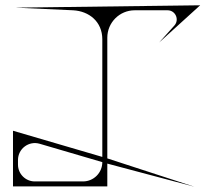

<svg xmlns="http://www.w3.org/2000/svg" viewBox="-20 -711 795 730"><path d="M617 -671.9C647.2 -671.9 663.1 -636.2 642.9 -613.8C623.7 -592.4 604.4 -570.9 585.1 -549.4C637.1 -596.6 689.1 -643.8 741 -690.9C506.8 -687.9 272.6 -684.9 38.4 -681.9C111.6 -678.6 184.8 -675.3 258 -671.9C318.8 -668.6 368.9 -628.6 369 -561.8C369 -412.7 369 -263.5 369 -114.4C255.8 -147.6 142.6 -180.7 29.4 -213.9C29.4 -143.3 29.4 -72.7 29.4 -2.2C148.9 -2.2 268.5 -2.2 388 -2.2C388 -31.1 388 -60.1 388 -89C498.4 -59.7 608.8 -30.3 719.3 -0.9C608.8 -36.9 498.4 -72.9 388 -108.8C388 -261.8 388 -414.8 388 -567.8C388 -625.3 434.6 -671.9 492.1 -671.9C533.8 -671.9 575.4 -671.9 617 -671.9ZM112.3 -21.2C77 -21.2 48.4 -49.8 48.4 -85.1C48.4 -90.9 48.4 -96.8 48.4 -102.7C48.4 -145.6 89.6 -176.5 130.8 -164.4C210.2 -141.1 289.6 -117.9 369 -94.6C369 -54 336.1 -21.2 295.6 -21.2C234.5 -21.2 173.4 -21.2 112.3 -21.2Z"/></svg>

Font: Stal Type
Style: Glyph
Weight: 400
Version: Version 1.0